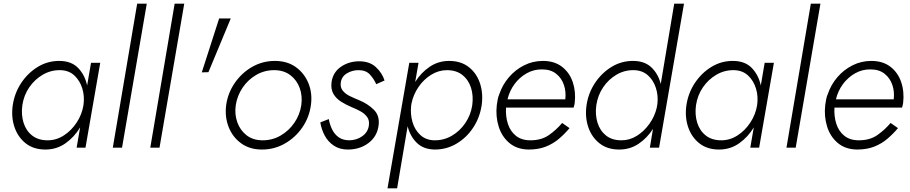

<svg xmlns="http://www.w3.org/2000/svg" viewBox="-20 -800 4927 1040"><path d="M49 -230Q40 -166 58.5 -111.5Q77 -57 119.5 -23.5Q162 10 226 10Q287 10 335 -24Q383 -58 414 -110L395 0H443L523 -460H473L452 -337Q440 -393 404 -431Q368 -469 304 -470Q240 -471 186 -438.5Q132 -406 95.5 -351.5Q59 -297 49 -230ZM101 -230Q109 -284 138.5 -327Q168 -370 212 -395.5Q256 -421 307 -420Q353 -419 383 -391Q413 -363 426 -320Q439 -277 432 -230Q424 -180 395.5 -136.5Q367 -93 326 -66.5Q285 -40 238 -40Q187 -40 154 -66Q121 -92 107.5 -135.5Q94 -179 101 -230Z M723 -780 591 0H641L775 -780Z M926 -780 794 0H844L978 -780Z M1167 -700 1073 -408 1109 -409 1230 -700Z M1205 -230Q1197 -167 1218.5 -112Q1240 -57 1286.5 -23.5Q1333 10 1399 10Q1466 10 1523 -22.5Q1580 -55 1617.5 -109.5Q1655 -164 1664 -230Q1673 -294 1651 -348.5Q1629 -403 1582.5 -436.5Q1536 -470 1469 -470Q1402 -470 1345.5 -437.5Q1289 -405 1251.5 -350.5Q1214 -296 1205 -230ZM1257 -230Q1265 -282 1294 -325Q1323 -368 1367.5 -394Q1412 -420 1465 -420Q1517 -420 1552.5 -393Q1588 -366 1603.5 -323Q1619 -280 1612 -230Q1604 -178 1574.5 -135Q1545 -92 1500.5 -66Q1456 -40 1403 -40Q1351 -40 1316 -67Q1281 -94 1265.5 -137.5Q1250 -181 1257 -230Z M1761 -155 1715 -137Q1721 -99 1739 -65.5Q1757 -32 1788.5 -11Q1820 10 1864 10Q1930 10 1977 -26Q2024 -62 2031 -123Q2037 -174 2004.5 -206Q1972 -238 1926 -257Q1901 -267 1876 -279Q1851 -291 1836.5 -309Q1822 -327 1826 -354Q1831 -386 1859.5 -403Q1888 -420 1922 -420Q1962 -420 1983.5 -396.5Q2005 -373 2018 -344L2063 -364Q2050 -405 2016 -436.5Q1982 -468 1926 -468Q1870 -468 1827 -438.5Q1784 -409 1776 -356Q1771 -318 1785.5 -292.5Q1800 -267 1826.5 -250Q1853 -233 1884 -220Q1909 -210 1932 -197.5Q1955 -185 1968.5 -166.5Q1982 -148 1978 -120Q1973 -84 1942 -62Q1911 -40 1870 -40Q1835 -41 1813 -57.5Q1791 -74 1778.5 -100Q1766 -126 1761 -155Z M2589 -230Q2598 -294 2580 -348.5Q2562 -403 2519.5 -436.5Q2477 -470 2413 -470Q2354 -470 2307 -438Q2260 -406 2229 -356L2247 -460H2197L2079 220H2131L2188 -116Q2201 -63 2237 -27Q2273 9 2335 10Q2399 10 2453 -22Q2507 -54 2543 -108.5Q2579 -163 2589 -230ZM2538 -230Q2530 -177 2500.5 -133.5Q2471 -90 2427 -64.5Q2383 -39 2332 -40Q2287 -41 2257 -68.5Q2227 -96 2214.5 -138.5Q2202 -181 2207 -227L2209 -240Q2219 -288 2247 -329Q2275 -370 2315.5 -395Q2356 -420 2401 -420Q2452 -420 2485 -393.5Q2518 -367 2531.5 -324Q2545 -281 2538 -230Z M2729 -262Q2740 -308 2767 -344.5Q2794 -381 2833 -403Q2872 -425 2917 -424Q2963 -424 2992.5 -400.5Q3022 -377 3034.5 -340Q3047 -303 3042 -262ZM2721 -217H3087Q3089 -223 3090.5 -229.5Q3092 -236 3093 -242Q3100 -303 3082.5 -355Q3065 -407 3024 -438.5Q2983 -470 2921 -470Q2866 -470 2818.5 -446Q2771 -422 2736.5 -381.5Q2702 -341 2685 -291Q2679 -277 2676 -262Q2673 -247 2671 -231Q2664 -170 2681 -115Q2698 -60 2739 -25.5Q2780 9 2843 10Q2897 10 2937 -6Q2977 -22 3008 -48.5Q3039 -75 3065 -106L3025 -134Q2994 -97 2953.5 -68.5Q2913 -40 2853 -40Q2805 -40 2774.5 -64.5Q2744 -89 2731 -129.5Q2718 -170 2721 -217Z M3157 -230Q3148 -166 3166.5 -111.5Q3185 -57 3227.5 -23.5Q3270 10 3334 10Q3393 10 3439.5 -21.5Q3486 -53 3517 -102L3500 0H3550L3685 -780H3632L3559 -345Q3546 -398 3510 -433.5Q3474 -469 3412 -470Q3348 -471 3294 -438.5Q3240 -406 3203.5 -351.5Q3167 -297 3157 -230ZM3210 -230Q3218 -284 3247 -327Q3276 -370 3319.5 -395.5Q3363 -421 3414 -420Q3459 -419 3489 -392.5Q3519 -366 3532.5 -324.5Q3546 -283 3541 -238L3537 -215Q3526 -169 3497.5 -129Q3469 -89 3430 -64.5Q3391 -40 3346 -40Q3295 -40 3262.5 -66Q3230 -92 3216.5 -135.5Q3203 -179 3210 -230Z M3698 -230Q3689 -166 3707.5 -111.5Q3726 -57 3768.5 -23.5Q3811 10 3875 10Q3936 10 3984 -24Q4032 -58 4063 -110L4044 0H4092L4172 -460H4122L4101 -337Q4089 -393 4053 -431Q4017 -469 3953 -470Q3889 -471 3835 -438.5Q3781 -406 3744.5 -351.5Q3708 -297 3698 -230ZM3750 -230Q3758 -284 3787.5 -327Q3817 -370 3861 -395.5Q3905 -421 3956 -420Q4002 -419 4032 -391Q4062 -363 4075 -320Q4088 -277 4081 -230Q4073 -180 4044.5 -136.5Q4016 -93 3975 -66.5Q3934 -40 3887 -40Q3836 -40 3803 -66Q3770 -92 3756.5 -135.5Q3743 -179 3750 -230Z M4372 -780 4240 0H4290L4424 -780Z M4508 -262Q4519 -308 4546 -344.5Q4573 -381 4612 -403Q4651 -425 4696 -424Q4742 -424 4771.5 -400.5Q4801 -377 4813.5 -340Q4826 -303 4821 -262ZM4500 -217H4866Q4868 -223 4869.5 -229.5Q4871 -236 4872 -242Q4879 -303 4861.5 -355Q4844 -407 4803 -438.5Q4762 -470 4700 -470Q4645 -470 4597.5 -446Q4550 -422 4515.5 -381.5Q4481 -341 4464 -291Q4458 -277 4455 -262Q4452 -247 4450 -231Q4443 -170 4460 -115Q4477 -60 4518 -25.5Q4559 9 4622 10Q4676 10 4716 -6Q4756 -22 4787 -48.5Q4818 -75 4844 -106L4804 -134Q4773 -97 4732.5 -68.5Q4692 -40 4632 -40Q4584 -40 4553.5 -64.5Q4523 -89 4510 -129.5Q4497 -170 4500 -217Z"/></svg>

Font: Jost* 300 Light Italic
Style: Italic
Weight: 300
Italic angle: -10°
Version: Version 3.200; ttfautohint (v0.97) -l 8 -r 50 -G 200 -x 14 -